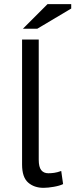

<svg xmlns="http://www.w3.org/2000/svg" viewBox="-20 -890 362 922"><path d="M86 0ZM166 -123Q166 -88 178 -73Q190 -58 212 -58Q225 -58 240 -60Q255 -62 274 -69L283 -6Q267 2 238.5 7Q210 12 189 12Q144 12 115 -13.5Q86 -39 86 -100V-700H166ZM208 -870H322V-849L159 -752H90Z"/></svg>

Font: PT Sans
Style: Regular
Weight: 400
Version: Version 2.003W OFL; ttfautohint (v1.6)